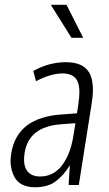

<svg xmlns="http://www.w3.org/2000/svg" viewBox="-20 -770 453 799"><path d="M285.6 -206.1 293.9 -257.3 234.9 -252.9Q167 -248 129.2 -218.5Q91.3 -189 82.5 -133.8Q80.1 -118.7 80.1 -106Q80.1 -77.1 91.8 -60.5Q108.9 -35.6 147 -35.6Q202.6 -35.6 237.8 -81.5Q273.4 -127.9 285.6 -206.1ZM184.6 -502Q219.2 -511.2 253.9 -511.2Q324.2 -511.2 350.1 -469.7Q366.7 -442.9 366.7 -396Q366.7 -370.1 361.3 -337.9L308.1 -1V0H306.6H266.6H265.6V-1L270.5 -80.6H269.5Q246.1 -42 213.4 -16.6Q196.8 -3.4 174.8 2.9Q152.8 9.3 126.5 9.3Q64.5 9.3 41 -31.7Q24.4 -61 23.9 -99.6Q23.9 -115.2 26.9 -132.3Q39.1 -207 91.8 -247.6Q144 -287.1 234.4 -293.5L300.3 -298.3L305.7 -334Q310.1 -363.3 310.5 -385.3Q310.5 -418 300.8 -435.5Q284.2 -464.4 240.7 -464.4Q191.4 -464.4 130.9 -432.6L129.9 -431.6L129.4 -433.1L118.7 -473.6V-474.6L119.6 -475.1Q149.4 -492.2 184.6 -502ZM326.2 -612.8H277.3L191.4 -750H256.8Z"/></svg>

Font: MAUL Condensed Light Italic
Style: Light Italic
Weight: 300
Italic angle: -12°
Designer: MAUL
Version: Version 1.0; 2020; ttfautohint (v1.8.3)